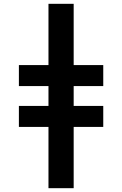

<svg xmlns="http://www.w3.org/2000/svg" viewBox="-20 -843 640 1006"><path d="M234 143V-178H79V-288H234V-392H79V-502H234V-823H366V-502H521V-392H366V-288H521V-178H366V143Z"/></svg>

Font: Iosevka Aile Extrabold
Style: Regular
Weight: 800
Designer: Belleve Invis
Foundry: Belleve Invis
Version: Version 27.3.5; ttfautohint (v1.8.4)